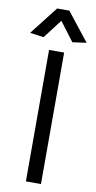

<svg xmlns="http://www.w3.org/2000/svg" viewBox="-116 -937 489 978"><g transform="rotate(10 129.0 -447.5)"><path d="M171 0V-680H93V0ZM129 -837 203 -739 275 -749 160 -895H97L-17 -749L54 -739Z"/></g></svg>

Font: Catamaran Thin
Style: Regular
Weight: 400
Version: Version 2.000